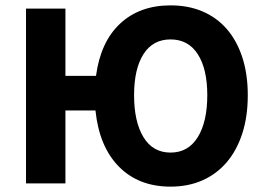

<svg xmlns="http://www.w3.org/2000/svg" viewBox="-20 -684 990 716"><path d="M616 12Q497 12 423.5 -62.5Q350 -137 336 -272H224V0H77V-652H224V-401H338Q355 -528 428 -596Q501 -664 616 -664Q682 -664 735 -641.5Q788 -619 825.5 -576Q863 -533 883.5 -470.5Q904 -408 904 -329Q904 -249 883.5 -186Q863 -123 825.5 -79Q788 -35 735 -11.5Q682 12 616 12ZM616 -115Q682 -115 717.5 -172.5Q753 -230 753 -329Q753 -427 717.5 -482Q682 -537 616 -537Q550 -537 515 -482Q480 -427 480 -329Q480 -230 515 -172.5Q550 -115 616 -115Z"/></svg>

Font: Giro Regular
Style: Bold
Weight: 700
Designer: Paul D. Hunt
Foundry: Adobe Systems Incorporated
Version: Version 1.000;PS 1.0;hotconv 1.0.88;makeotf.lib2.5.647800